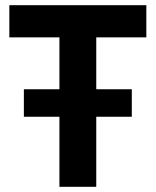

<svg xmlns="http://www.w3.org/2000/svg" viewBox="-20 -720 600 740"><path d="M72 -270V-376H488V-270ZM209 0V-576H16V-700H544V-576H351V0Z"/></svg>

Font: Tektur SemiBold
Style: Regular
Weight: 600
Designer: Adam Jagosz
Foundry: Adam Jagosz
Version: Version 1.005;gftools[0.9.30]